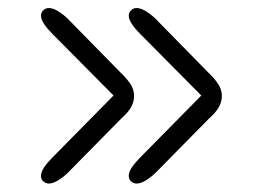

<svg xmlns="http://www.w3.org/2000/svg" viewBox="-20 -512 659 466"><path d="M311.5 -66.5Q304.5 -66.5 298.5 -71.5Q292.5 -76.5 292.5 -85Q292.5 -94.5 300 -105.8Q307.5 -117 320.5 -130L495 -307V-253.5L321 -429Q307.5 -442.5 300 -453.8Q292.5 -465 292.5 -474Q292.5 -481.5 298 -487Q303.5 -492.5 311.5 -492.5Q320.5 -492.5 332 -486Q343.5 -479.5 356.5 -467.5L486 -335.5Q499 -323.5 508.8 -309.2Q518.5 -295 518.5 -279.5Q518.5 -265.5 511.5 -252.5Q504.5 -239.5 486.5 -223.5L356.5 -91.5Q343.5 -79.5 332 -73Q320.5 -66.5 311.5 -66.5ZM98.5 -66.5Q91.5 -66.5 85.5 -71.5Q79.5 -76.5 79.5 -85Q79.5 -94.5 87 -105.8Q94.5 -117 107.5 -130L282 -307V-253.5L108 -429Q94.5 -442.5 87 -453.8Q79.5 -465 79.5 -474Q79.5 -481.5 85 -487Q90.5 -492.5 98.5 -492.5Q107.5 -492.5 119 -486Q130.5 -479.5 143.5 -467.5L273 -335.5Q286 -323.5 295.8 -309.2Q305.5 -295 305.5 -279.5Q305.5 -265.5 298.5 -252.5Q291.5 -239.5 273.5 -223.5L143.5 -91.5Q130.5 -79.5 119 -73Q107.5 -66.5 98.5 -66.5Z"/></svg>

Font: Sono ExtraLight Monospace
Style: Regular
Weight: 400
Version: Version 2.112